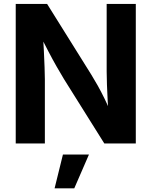

<svg xmlns="http://www.w3.org/2000/svg" viewBox="-20 -748 790 1001"><path d="M62 0V-727.5H225.6L456.5 -357.9Q471.7 -333.5 489.5 -301.8Q507.3 -270 525.9 -231.9Q544.4 -193.8 562.5 -149.9L546.9 -137.2Q543.9 -175.3 541.5 -220.2Q539.1 -265.1 537.6 -306.4Q536.1 -347.7 536.1 -374.5V-727.5H688V0H523.9L314 -335Q294.4 -367.2 274.7 -401.9Q254.9 -436.5 232.4 -479.7Q210 -522.9 181.6 -578.6L203.1 -584Q206.5 -531.2 208.7 -483.2Q210.9 -435.1 212.4 -397Q213.9 -358.9 213.9 -335.4V0ZM264.6 233.9 308.1 57.6H443.8L367.2 233.9Z"/></svg>

Font: Inter 20pt
Style: Bold
Weight: 700
Version: Version 4.001;git-66647c0bb